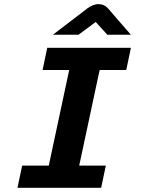

<svg xmlns="http://www.w3.org/2000/svg" viewBox="-20 -896 672 916"><path d="M63.4 0 85.7 -106.1H212.7L310.1 -561.9H183.1L205.4 -668H604.6L582.3 -561.9H455.3L357.9 -106.1H484.9L462.6 0ZM232.7 -730.4 396.9 -856.2Q408.3 -864.8 422.3 -870.6Q436.3 -876.4 450 -876.4Q477.5 -876.4 495.1 -856.2L604.2 -730.4H492L436.6 -791.2L354.8 -730.4Z"/></svg>

Font: Atkinson Hyperlegible Mono ExtraLight
Style: Italic
Weight: 200
Italic angle: -12°
Monospace: yes
Designer: Elliott Scott, Megan Eiswerth, Linus Boman, Theodore Petrosky, Letters from Sweden
Foundry: Applied Design Works, Letters from Sweden
Version: Version 2.001